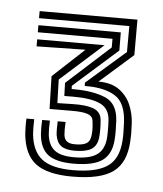

<svg xmlns="http://www.w3.org/2000/svg" viewBox="-37 -834 368 433"><g transform="rotate(5 147.0 -617.5)"><path d="M141.7 -434.6Q84.8 -434.6 58.3 -455Q31.8 -475.4 27.8 -522.4Q27.3 -530.1 27.2 -538.1Q27 -546.1 27.6 -556H45.2Q44.9 -546.6 44.9 -538.7Q44.9 -530.7 45.4 -523.3Q49 -484.3 71.2 -466.8Q93.4 -449.2 141.7 -449.2Q193.8 -449.2 219.4 -466.2Q245 -483.2 247.7 -525.1Q248.3 -533.5 248.2 -543Q248.1 -552.5 247.5 -565.6Q245.6 -610 221.8 -625.3Q198 -640.6 156.9 -640.6H152.1L151.9 -648.2L240.3 -725.2L240.5 -784H36.1V-800H257.5V-719.8L182.1 -653.2Q211.2 -653.2 229 -640.5Q246.7 -627.8 255.4 -607.8Q264 -587.8 265.1 -565.7Q265.8 -551.1 265.9 -542.9Q265.9 -534.8 265.3 -525.2Q262.8 -476.7 234.1 -455.7Q205.3 -434.6 141.7 -434.6ZM141.7 -493.2Q121.6 -493.2 111.5 -500.5Q101.3 -507.9 98.6 -525.1Q97.8 -532.2 97.9 -540Q98.1 -547.8 98.3 -556H116.2Q115.6 -546.8 115.6 -539.1Q115.7 -531.3 116.2 -526.2Q117.5 -516.7 123.4 -512.2Q129.2 -507.7 141.7 -507.7Q158.1 -507.7 166.1 -511.9Q174.1 -516 176.1 -525.4Q177.5 -531.2 177.8 -537.4Q178.2 -543.7 177.7 -550.7Q177.3 -557.7 176.1 -565.5Q174.6 -574.9 163 -578.7Q151.4 -582.5 128.3 -582.3L77.6 -582.1L75.6 -656.1L146.7 -722.2L36.1 -720.2V-736.1H188.6L92.4 -650L94 -596.8L128.5 -597.6Q158.7 -598.4 175.5 -592.2Q192.2 -585.9 194.3 -568.7Q195.6 -555.9 195.5 -544.6Q195.4 -533.3 194.4 -525.6Q191.7 -508 179.4 -500.6Q167 -493.2 141.7 -493.2ZM141.7 -463.9Q102.6 -463.9 84.2 -477.8Q65.8 -491.8 63.1 -524.1Q62.8 -528.8 62.6 -537.5Q62.5 -546.2 63.1 -556H80.7Q80.1 -546 80.2 -538.2Q80.3 -530.3 80.9 -524.2Q83.6 -500.5 97.6 -489.5Q111.5 -478.4 141.7 -478.4Q176.3 -478.4 192.7 -489.4Q209.2 -500.3 212.2 -525.6Q212.8 -532.1 212.9 -544.5Q213 -556.9 212.2 -568.8Q210.3 -595.2 189.2 -604.8Q168.1 -614.5 128.5 -614.3L108.2 -614.2L107.2 -643.7L205.2 -732.5V-752.1H36.1V-768.1H222.6L222.9 -727.1L123 -638.4L123.3 -631.2H128.7Q171.9 -631.2 199.8 -619.4Q227.7 -607.6 229.8 -568.3Q230.5 -555.2 230.5 -544.4Q230.5 -533.7 229.8 -524.8Q227.4 -493 207.2 -478.4Q187.1 -463.9 141.7 -463.9Z"/></g></svg>

Font: Big Shoulders Inline Display SC Thin
Style: Regular
Weight: 100
Designer: Patric King
Foundry: XO Type Co
Version: Version 2.002